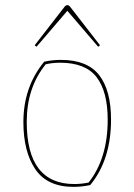

<svg xmlns="http://www.w3.org/2000/svg" viewBox="-20 -714 523 747"><path d="M266 13Q164 13 117.5 -55.5Q71 -124 71 -239Q71 -376 152 -474Q184 -481 217 -481Q320 -481 366 -421.5Q412 -362 412 -249Q412 -92 331 6Q299 13 266 13ZM269 2Q298 2 325 -4Q399 -98 399 -248Q399 -357 356 -413.5Q313 -470 214 -470Q185 -470 158 -464Q84 -373 84 -240Q84 2 269 2ZM251 -690 369 -538 362 -532 242 -672 122 -532 115 -538 233 -690Q237 -694 242 -694Q247 -694 251 -690Z"/></svg>

Font: Almendra Display
Style: Regular
Weight: 400
Designer: Ana Sanfelippo
Foundry: Ana Sanfelippo
Version: Version 1.004